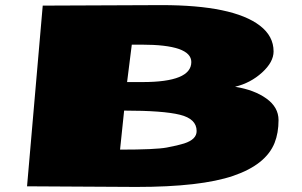

<svg xmlns="http://www.w3.org/2000/svg" viewBox="-20 -737 1195 759"><path d="M470.7 -299.8 454.6 -145.5Q595.2 -145.5 639.4 -153.8Q683.6 -162.1 708 -169.9Q757.8 -186 757.3 -219.2Q757.3 -267.1 691.2 -283.4Q625 -299.8 470.7 -299.8ZM543.5 -412.6Q736.3 -412.6 736.3 -491.7Q736.3 -560.5 540 -560.5H501L482.4 -412.6ZM518.6 2 86.9 -0.5Q140.1 -619.1 148.9 -714.8L618.2 -716.8Q901.4 -716.8 1007.3 -635.7Q1061.5 -594.2 1061.5 -533.7Q1061.5 -491.7 1015.9 -450.2Q970.2 -408.7 909.2 -394Q985.4 -381.8 1033.2 -347.4Q1081.1 -313 1081.1 -262.2Q1081.1 -211.4 1065.4 -171.9Q1030.8 -85.9 902.3 -42Q773.9 2 518.6 2Z"/></svg>

Font: Seymour One
Style: Book
Weight: 400
Designer: vernon adams
Foundry: vernon adams
Version: Version 1.000; ttfautohint (v0.93) -l 8 -r 50 -G 200 -x 0 -w